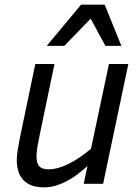

<svg xmlns="http://www.w3.org/2000/svg" viewBox="-20 -786 597 821"><path d="M212.9 -512.2 149.9 -210Q144 -182.1 140.1 -159.4Q136.2 -136.7 136.2 -116.2Q136.2 -86.9 148.4 -74.5Q160.6 -62 187 -62Q226.1 -62 273.2 -85.2Q320.3 -108.4 369.1 -149.9L445.8 -512.2H528.8L420.9 0H337.9L354 -76.2Q332 -56.2 309.6 -39.3Q287.1 -22.5 263.7 -10.5Q240.2 1.5 216.6 8.3Q192.9 15.1 168.9 15.1Q136.2 15.1 114 6.3Q91.8 -2.4 77.9 -18.3Q64 -34.2 57.9 -55.7Q51.8 -77.1 51.8 -102.1Q51.8 -120.1 56.2 -147.5Q60.5 -174.8 67.9 -210L130.9 -512.2ZM430.7 -589.8 367.7 -706.1 254.9 -589.8H179.7L326.7 -766.1H427.7L499 -589.8Z"/></svg>

Font: Clear Sans
Style: Italic
Weight: 400
Italic angle: -12°
Foundry: Intel Corporation
Version: Version 1.00